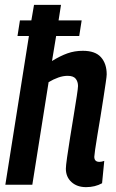

<svg xmlns="http://www.w3.org/2000/svg" viewBox="-20 -760 478 790"><path d="M368 -115Q368 -94 389 -94Q398 -94 409 -98L400 -6Q371 10 334 10Q297 10 274 -11Q251 -32 251 -66Q251 -77 256 -112.5Q261 -148 268.5 -194.5Q276 -241 283.5 -286.5Q291 -332 296 -365Q301 -398 301 -406Q301 -424 291.5 -436Q282 -448 258 -448Q240 -448 220 -441Q200 -434 180 -422L113 0H2L99 -612H52L62 -676H109L120 -740H231L221 -676H316L306 -612H211L194 -509Q228 -530 257.5 -540.5Q287 -551 321 -551Q372 -551 395.5 -524.5Q419 -498 419 -454Q419 -446 415 -419.5Q411 -393 405.5 -356.5Q400 -320 393.5 -280.5Q387 -241 381 -205.5Q375 -170 371.5 -145Q368 -120 368 -115Z"/></svg>

Font: Georama SemiCondensed SemiBold
Style: Italic
Weight: 600
Width: 4
Italic angle: -9°
Designer: Jean-Baptiste Levee
Foundry: Production Type
Version: Version 1.000